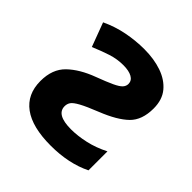

<svg xmlns="http://www.w3.org/2000/svg" viewBox="-156 -677 808 808"><g transform="rotate(45 248.5 -273.0)"><path d="M253 -556Q311 -556 357 -540Q403 -524 430 -491.5Q457 -459 457 -407Q457 -338 419.5 -301.5Q382 -265 304 -234Q251 -213 225.5 -199Q200 -185 192.5 -174Q185 -163 185 -149Q185 -99 273 -99Q312 -99 357 -109Q402 -119 447 -142V-29Q368 10 261 10Q151 10 94.5 -31.5Q38 -73 38 -152Q38 -223 79.5 -263Q121 -303 191 -329Q239 -347 264.5 -359Q290 -371 299.5 -381.5Q309 -392 309 -405Q309 -425 290 -435.5Q271 -446 238 -446Q201 -446 165.5 -434.5Q130 -423 90 -406L50 -513Q99 -536 150.5 -546Q202 -556 253 -556Z"/></g></svg>

Font: Noto IKEA Simplified Chinese
Style: Bold
Weight: 700
Designer: Monotype Design Team
Foundry: Monotype Imaging Inc.
Version: Version 1.100